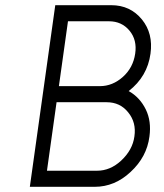

<svg xmlns="http://www.w3.org/2000/svg" viewBox="-20 -720 633 740"><path d="M198 -326H391Q443 -326 474 -287Q506 -248 498 -194Q491 -142 447 -101Q405 -62 354 -62H161ZM242 -638H400Q449 -638 479 -602Q509 -566 501 -513Q493 -459 454 -424Q414 -388 365 -388H207ZM193 -700 95 0H345Q422 0 483 -57Q546 -115 556 -194Q564 -253 542 -298Q519 -345 476 -369Q548 -425 560 -513Q571 -591 527 -645Q482 -700 409 -700Z"/></svg>

Font: Unageo
Style: Light-Italic
Weight: 300
Designer: Richard Sepsi
Foundry: Richard Sepsi
Version: Version 2.000